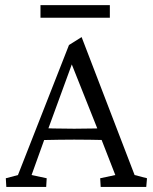

<svg xmlns="http://www.w3.org/2000/svg" viewBox="-20 -737 602 757"><path d="M4.9 0 2.9 -34.2 50.8 -46.9 252 -559.6 301.8 -590.8 510.7 -46.9 559.6 -34.2 556.6 0H377L375 -34.2L434.6 -46.9L376 -197.3L365.2 -226.6L255.9 -501L276.4 -519.5L168.9 -225.6L158.2 -196.3L104.5 -46.9L164.1 -34.2L162.1 0ZM136.7 -184.6V-232.4Q155.3 -231.4 189.5 -230.5Q223.6 -229.5 272.5 -229.5Q321.3 -229.5 356 -230.5Q390.6 -231.4 408.2 -232.4V-184.6Q370.1 -185.5 335.4 -186Q300.8 -186.5 272.5 -186.5Q246.1 -186.5 212.4 -186Q178.7 -185.5 136.7 -184.6ZM139.6 -716.8H413.1V-667H139.6Z"/></svg>

Font: Crimson Pro Light
Style: Regular
Weight: 300
Designer: Jacques Le Bailly
Foundry: Baron von Fonthausen
Version: Version 1.003